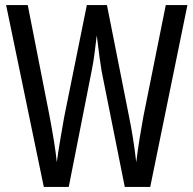

<svg xmlns="http://www.w3.org/2000/svg" viewBox="-20 -734 759 754"><path d="M716 -714 570 0H470L379 -455Q376 -473 371 -508.5Q366 -544 360 -595Q356 -563 351.5 -526.5Q347 -490 340 -456L250 0H152L4 -714H89L175 -276Q185 -223 192.5 -176Q200 -129 203 -97Q209 -141 217 -187.5Q225 -234 232 -274L321 -714H400L487 -275Q495 -236 502 -192.5Q509 -149 515 -97Q521 -146 528.5 -192Q536 -238 543 -276L631 -714Z"/></svg>

Font: Noto Sans Bengali UI ExtraCondensed
Style: Regular
Weight: 400
Width: 2
Designer: Jelle Bosma - Monotype Design Team
Foundry: Monotype Imaging Inc.
Version: Version 2.003; ttfautohint (v1.8.4.7-5d5b)